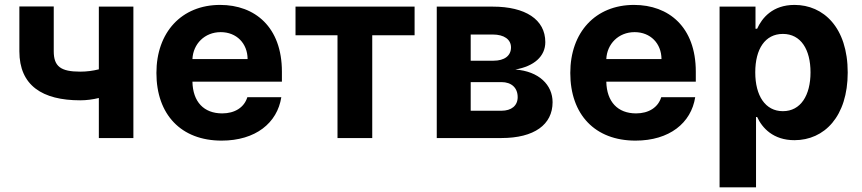

<svg xmlns="http://www.w3.org/2000/svg" viewBox="-20 -573 3579 797"><path d="M533.7 -545.5H390.3V-285.2C365.4 -279.1 340.6 -275.6 312.9 -275.6C232.6 -275.6 203.1 -296.9 203.1 -360.1V-546.2H60.4V-360.1C60.4 -218 155.9 -156.6 312.9 -156.6C339.8 -156.6 365.1 -160.2 390.3 -166.2V0H533.7Z M899.9 10.7C1040.8 10.7 1131 -62.5 1147.7 -169.4H1006.7C993.6 -126.8 954.5 -102.3 902.3 -102.3C826.3 -102.3 780.5 -150.2 778.8 -234H1150.2V-275.6C1150.2 -460.9 1038 -552.6 893.8 -552.6C733.3 -552.6 629.3 -438.6 629.3 -270.2C629.3 -97.3 731.9 10.7 899.9 10.7ZM778.8 -327.8C781.6 -390.3 829.2 -439.6 896.3 -439.6C962 -439.6 1007.5 -392.8 1007.8 -327.8Z M1206.7 -426.5H1381V0H1525.2V-426.5H1701V-545.5H1206.7Z M1793 0H2061.4C2197.8 0 2273.8 -55.8 2273.8 -148.8C2273.8 -220.5 2217 -277.3 2119 -284.4C2197.1 -297.9 2243.6 -339.1 2243.6 -398.1C2243.6 -492.5 2160.2 -545.5 2025.6 -545.5H1793ZM1933.9 -113.3V-232.2H2061.4C2103.3 -232.2 2128.9 -208.5 2128.9 -169.7C2128.9 -134.6 2103.3 -113.3 2061.4 -113.3ZM1933.9 -321V-429.7H2025.6C2072.4 -429.7 2101.2 -409.4 2101.2 -376.1C2101.2 -341.6 2073.9 -321 2028.8 -321Z M2617.9 10.7C2758.9 10.7 2849.1 -62.5 2865.8 -169.4H2724.8C2711.6 -126.8 2672.6 -102.3 2620.4 -102.3C2544.4 -102.3 2498.6 -150.2 2496.8 -234H2868.3V-275.6C2868.3 -460.9 2756 -552.6 2611.9 -552.6C2451.3 -552.6 2347.3 -438.6 2347.3 -270.2C2347.3 -97.3 2449.9 10.7 2617.9 10.7ZM2496.8 -327.8C2499.6 -390.3 2547.2 -439.6 2614.3 -439.6C2680 -439.6 2725.5 -392.8 2725.9 -327.8Z M2967 204.5H3118.3V-87.4H3122.9C3143.8 -41.9 3189.6 8.9 3277.7 8.9C3402 8.9 3498.9 -89.5 3498.9 -272C3498.9 -459.5 3397.7 -552.6 3278.1 -552.6C3186.8 -552.6 3143.1 -498.2 3122.9 -453.8H3116.1V-545.5H2967ZM3115.1 -272.7C3115.1 -370 3156.2 -432.2 3229.8 -432.2C3304.7 -432.2 3344.5 -367.2 3344.5 -272.7C3344.5 -177.6 3304 -111.5 3229.8 -111.5C3157 -111.5 3115.1 -175.4 3115.1 -272.7Z"/></svg>

Font: Margiela Sans
Style: Bold
Weight: 700
Designer: Stefan Endress, Andreas Faust
Version: Version 1.100;FEAKit 1.0